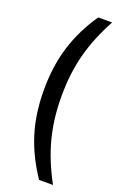

<svg xmlns="http://www.w3.org/2000/svg" viewBox="-169 -790 629 986"><g transform="rotate(20 146.0 -297.0)"><path d="M147 -297Q147 -174 174.5 -68.5Q202 37 262 147H186Q117 45 84 -61.5Q51 -168 51 -297Q51 -426 84 -533Q117 -640 186 -741H262Q202 -631 174.5 -526Q147 -421 147 -297Z"/></g></svg>

Font: CST
Style: Regular
Weight: 400
Version: Version 1.00